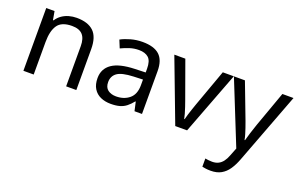

<svg xmlns="http://www.w3.org/2000/svg" viewBox="-94 -924 2385 1541"><g transform="rotate(20 1098.5 -153.0)"><path d="M343 -546Q439 -546 488 -499.5Q537 -453 537 -349V0H450V-343Q450 -408 421 -440Q392 -472 330 -472Q241 -472 207 -422Q173 -372 173 -278V0H85V-536H156L169 -463H174Q192 -491 218.5 -509.5Q245 -528 277 -537Q309 -546 343 -546Z M906 -545Q1004 -545 1051 -502Q1098 -459 1098 -365V0H1034L1017 -76H1013Q990 -47 965.5 -27.5Q941 -8 909.5 1Q878 10 833 10Q785 10 746.5 -7Q708 -24 686 -59.5Q664 -95 664 -149Q664 -229 727 -272.5Q790 -316 921 -320L1012 -323V-355Q1012 -422 983 -448Q954 -474 901 -474Q859 -474 821 -461.5Q783 -449 750 -433L723 -499Q758 -518 806 -531.5Q854 -545 906 -545ZM932 -259Q832 -255 793.5 -227Q755 -199 755 -148Q755 -103 782.5 -82Q810 -61 853 -61Q921 -61 966 -98.5Q1011 -136 1011 -214V-262Z M1382 0 1179 -536H1273L1387 -220Q1395 -198 1404 -171Q1413 -144 1420 -119.5Q1427 -95 1430 -78H1434Q1438 -95 1445.5 -120Q1453 -145 1462.5 -172Q1472 -199 1479 -220L1593 -536H1687L1483 0Z M1688 -536H1782L1898 -231Q1908 -204 1916.5 -179Q1925 -154 1932 -130.5Q1939 -107 1943 -85H1947Q1953 -110 1966 -150.5Q1979 -191 1993 -232L2102 -536H2197L1966 74Q1947 124 1921.5 161.5Q1896 199 1859.5 219.5Q1823 240 1771 240Q1747 240 1729 237.5Q1711 235 1698 232V162Q1709 164 1724.5 166Q1740 168 1757 168Q1788 168 1810.5 156.5Q1833 145 1849 123.5Q1865 102 1876 73L1904 2Z"/></g></svg>

Font: binaryvertical115
Style: Book
Weight: 400
Designer: Jelle Bosma - Monotype Design Team
Foundry: Monotype Imaging Inc.
Version: Version 2.003